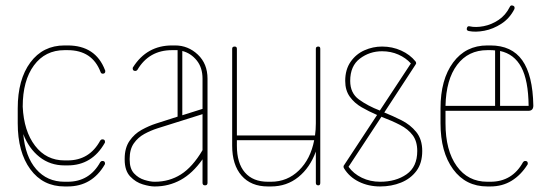

<svg xmlns="http://www.w3.org/2000/svg" viewBox="-20 -669 1980 693"><path d="M359 -416Q360 -415 360 -412Q360 -403 351 -403Q345 -403 343 -409Q313 -488 224 -488H213Q143 -488 102.5 -433Q62 -378 62 -284Q66 -196 106.5 -143Q147 -90 213 -90H224Q303 -90 342 -162Q345 -166 350 -166Q359 -166 359 -157Q359 -154 358 -153Q312 -72 224 -72H213Q161 -72 122.5 -102.5Q84 -133 64 -185Q71 -104 110.5 -58.5Q150 -13 213 -13H224Q303 -13 342 -84Q345 -88 350 -88Q359 -88 359 -79Q359 -76 358 -75Q312 4 224 4H213Q135 4 89.5 -58Q44 -120 44 -224V-278Q44 -382 89.5 -443.5Q135 -505 213 -505H224Q325 -505 359 -416Z M729 -9Q729 0 720 0Q711 0 711 -9V-94Q675 -43 632 -19.5Q589 4 539 4H537Q521 4 495.5 -3.5Q470 -11 450 -32Q430 -53 430 -93V-96Q430 -135 447.5 -160.5Q465 -186 491.5 -200.5Q518 -215 543 -223L621 -248V-488Q617 -488 612 -488H601Q518 -488 476 -417Q473 -413 468 -413Q459 -413 459 -422Q459 -425 460 -426Q510 -505 601 -505H612Q659 -505 694 -472Q729 -439 729 -385ZM711 -385Q711 -425 690 -451Q669 -477 638 -485V-253L711 -276ZM537 -13H539Q591 -13 633 -39.5Q675 -66 711 -127V-257L549 -206Q524 -198 501 -185.5Q478 -173 463 -151.5Q448 -130 448 -96V-93Q448 -60 464 -43Q480 -26 501.5 -19.5Q523 -13 537 -13Z M1136 -9Q1136 0 1129 0Q1120 0 1120 -9V-122Q1099 -64 1057 -30Q1015 4 958 4H947Q886 4 852 -35Q818 -74 818 -143V-493Q818 -501 827 -501Q835 -501 835 -493V-180H1117Q1120 -201 1120 -224V-493Q1120 -501 1129 -501Q1136 -501 1136 -493ZM947 -13H958Q1017 -13 1059 -54Q1101 -95 1114 -163H835V-143Q835 -80 864 -46.5Q893 -13 947 -13Z M1222 -61Q1220 -64 1220 -67Q1220 -67 1220 -68Q1220 -68 1220 -68Q1220 -71 1222 -73L1341 -254Q1311 -267 1285 -282Q1259 -297 1242.5 -320Q1226 -343 1226 -377Q1226 -418 1245.5 -446Q1265 -474 1295.5 -487.5Q1326 -501 1359 -501Q1396 -501 1428 -486.5Q1460 -472 1480 -447Q1482 -444 1482 -441Q1482 -441 1482 -440Q1482 -440 1482 -440Q1482 -439 1480 -436L1367 -263Q1397 -251 1429 -235Q1461 -219 1482.5 -192.5Q1504 -166 1504 -124Q1504 -80 1483 -52Q1462 -24 1427.5 -10Q1393 4 1352 4Q1310 4 1275.5 -13Q1241 -30 1222 -61ZM1244 -377Q1244 -333 1275.5 -310Q1307 -287 1351 -270L1463 -440Q1445 -460 1418 -472Q1391 -484 1359 -484Q1314 -484 1279 -457.5Q1244 -431 1244 -377ZM1358 -247 1357 -248 1238 -67Q1256 -42 1286 -27.5Q1316 -13 1352 -13Q1409 -13 1447.5 -40Q1486 -67 1486 -124Q1486 -159 1469.5 -181Q1453 -203 1424 -218Q1395 -233 1358 -247Z M1884 -75Q1860 -37 1826.5 -16.5Q1793 4 1750 4H1739Q1661 4 1615.5 -58Q1570 -120 1570 -224V-278Q1570 -382 1615.5 -443.5Q1661 -505 1739 -505H1750Q1827 -505 1865 -451.5Q1903 -398 1905 -288Q1905 -269 1887 -269H1588V-224Q1588 -126 1628.5 -69.5Q1669 -13 1739 -13H1750Q1829 -13 1868 -84Q1871 -88 1876 -88Q1885 -88 1885 -79Q1885 -76 1884 -75ZM1739 -488Q1670 -488 1630 -435Q1590 -382 1588 -287H1767V-487Q1759 -488 1750 -488ZM1888 -287Q1887 -379 1861.5 -426.5Q1836 -474 1785 -485V-287ZM1820 -644Q1823 -651 1830 -649Q1839 -647 1837 -638V-637Q1820 -603 1790 -583.5Q1760 -564 1728 -558Q1696 -552 1672 -557Q1663 -559 1665 -567Q1667 -576 1675 -574Q1697 -569 1725.5 -574.5Q1754 -580 1779.5 -597Q1805 -614 1820 -644Z"/></svg>

Font: Libertine Sup Thin
Style: Regular
Weight: 100
Designer: Bastien Sozeau
Foundry: NBR — Bastien Sozeau
Version: Version 2.003; ttfautohint (v1.8.4.7-5d5b);gftools[0.9.33]